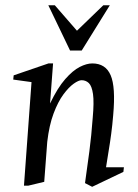

<svg xmlns="http://www.w3.org/2000/svg" viewBox="-20 -701 521 725"><path d="M70.5 0 99 -391 30 -400.5 31.6 -416.5 163 -461.5H180.4L169 -310.2Q197.6 -369.7 226.3 -402.3Q254.9 -434.9 281 -448.2Q307.1 -461.5 328.5 -461.5Q378.4 -461.5 397.7 -417.2Q417.1 -372.9 407.4 -266Q404.3 -228.1 399.9 -195.5Q395.6 -162.9 390.5 -132.7Q385.4 -102.4 380.4 -69.4H447.9L445.9 -52L328 4.4L301 -9.6Q310 -71.6 317.5 -129.8Q325.1 -188 330.1 -256Q335.5 -315.3 331.2 -345.8Q326.8 -376.2 315.5 -387.2Q304.2 -398.1 288 -398.1Q276.9 -398.1 258.2 -384.9Q239.6 -371.7 219.3 -344.3Q199.1 -317 182.4 -272.7Q165.7 -228.4 158.4 -165.4L147 -14.4L87.1 0ZM244.6 -510.1 162.5 -681H187.1L270.6 -585L370 -681H394.6L288.5 -510.1Z"/></svg>

Font: Ancizar Serif Light
Style: Italic
Weight: 300
Italic angle: -4°
Designer: Cesar Puertas, Viviana Monsalve, Julian Moncada, Julian Prieto, Jose Castro, Felipe Aragon, Mariel Hernandez, Sara Alarc
Version: Version 8.100